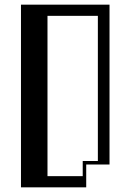

<svg xmlns="http://www.w3.org/2000/svg" viewBox="-20 -804 560 824"><path d="M70 -784H450V-98H350V0H70ZM335 -48V-113H400V-736H183.8V-48Z"/></svg>

Font: Facade Sud
Style: Regular
Weight: 100
Designer: Éléonore Fines
Foundry: Velvetyne Type Foundry
Version: Version 1.001;Glyphs 3.2 (3202)